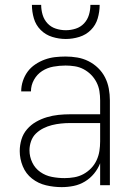

<svg xmlns="http://www.w3.org/2000/svg" viewBox="-20 -760 540 788"><path d="M233 8Q201 8 169 0.5Q137 -7 111.5 -27Q86 -47 73.5 -77.5Q61 -108 61 -140Q61 -164 68 -187.5Q75 -211 91 -229.5Q107 -248 128 -260Q149 -272 172.5 -279Q196 -286 220 -288.5Q244 -291 268 -291H391V-348Q391 -367 388 -386Q385 -405 376 -422.5Q367 -440 353.5 -453.5Q340 -467 323 -476Q306 -485 287 -488Q268 -491 249 -491Q224 -491 199 -486.5Q174 -482 153 -468.5Q132 -455 119.5 -432.5Q107 -410 107 -385H67Q67 -407 74 -428Q81 -449 93.5 -466Q106 -483 124.5 -495.5Q143 -508 163.5 -515.5Q184 -523 205.5 -525.5Q227 -528 249 -528Q273 -528 297 -524Q321 -520 343 -509Q365 -498 382.5 -481Q400 -464 411 -442.5Q422 -421 426.5 -396.5Q431 -372 431 -348V0H391V-90Q382 -67 366 -47.5Q350 -28 328.5 -15Q307 -2 282.5 3Q258 8 233 8ZM245 -29Q265 -29 285 -32.5Q305 -36 322.5 -45.5Q340 -55 354 -69.5Q368 -84 376.5 -102.5Q385 -121 388 -140.5Q391 -160 391 -180V-255H268Q249 -255 230 -253Q211 -251 193 -246.5Q175 -242 158 -233.5Q141 -225 127.5 -212Q114 -199 107.5 -180.5Q101 -162 101 -143Q101 -117 112.5 -93Q124 -69 145.5 -54Q167 -39 193 -34Q219 -29 245 -29ZM250 -600Q222 -600 194.5 -608.5Q167 -617 147 -637Q127 -657 119 -684.5Q111 -712 111 -740H149Q149 -719 155 -699Q161 -679 175 -664Q189 -649 209 -642.5Q229 -636 250 -636Q271 -636 291 -642.5Q311 -649 325 -664Q339 -679 345 -699Q351 -719 351 -740H389Q389 -712 381 -684.5Q373 -657 353 -637Q333 -617 305.5 -608.5Q278 -600 250 -600Z"/></svg>

Font: Iosevka Term Curly Extralight
Style: Regular
Weight: 200
Designer: Belleve Invis
Foundry: Belleve Invis
Version: Version 32.3.0